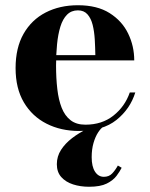

<svg xmlns="http://www.w3.org/2000/svg" viewBox="-20 -490 573 733"><path d="M282 10Q212.5 10 157.8 -17.8Q103 -45.5 71.2 -99Q39.5 -152.5 39.5 -230Q39.5 -307.5 70 -361Q100.5 -414.5 154.2 -442.2Q208 -470 277.5 -470Q351 -470 398.5 -440Q446 -410 469.2 -362Q492.5 -314 492.5 -259.5H106.5V-279.5H344Q343.5 -309 341.8 -339.2Q340 -369.5 333.8 -394.8Q327.5 -420 314 -435.2Q300.5 -450.5 277.5 -450.5Q252.5 -450.5 236 -434Q219.5 -417.5 210.5 -388.2Q201.5 -359 197.8 -321Q194 -283 194 -240Q194 -191.5 198.8 -150.2Q203.5 -109 215.5 -78.5Q227.5 -48 249.5 -31Q271.5 -14 306 -14Q369.5 -14 413.2 -48.8Q457 -83.5 475.5 -137H496.5Q477 -74 424.5 -32Q372 10 282 10ZM320 223Q287 223 259 214Q231 205 214 186Q197 167 197 137Q197 107 213 82.2Q229 57.5 255 37.5Q281 17.5 311.2 3.2Q341.5 -11 370 -19.5L375.5 -7Q365.5 -1 354.8 15.2Q344 31.5 337 55.8Q330 80 330 110Q330 146 342.8 165.5Q355.5 185 376.5 185Q396 185 408 172.5Q420 160 430 142L444.5 150.5Q437.5 164.5 424.8 181.5Q412 198.5 387.5 210.8Q363 223 320 223Z"/></svg>

Font: Bodoni Moda
Style: Bold
Weight: 700
Designer: Owen Earl
Foundry: indestructible type
Version: Version 2.005